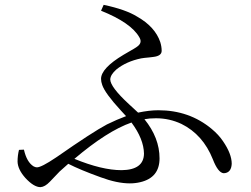

<svg xmlns="http://www.w3.org/2000/svg" viewBox="-20 -770 1040 795"><path d="M576.2 -133.8Q575.2 -194.3 524.4 -262.7Q423.8 -227.5 288.1 -112.3Q402.3 -65.4 483.4 -65.4Q575.2 -66.4 576.2 -133.8ZM398.4 -725.6 409.2 -750Q501 -730.5 547.9 -701.2Q622.1 -659.2 643.6 -595.7Q649.4 -577.1 649.4 -559.6Q649.4 -538.1 614.3 -534.2Q608.4 -533.2 597.7 -532.2Q575.2 -530.3 564.5 -528.3Q502.9 -515.6 461.9 -482.4Q437.5 -460.9 436.5 -441.4Q436.5 -410.2 513.7 -338.9Q550.8 -304.7 551.8 -303.7Q597.7 -313.5 635.7 -313.5Q763.7 -313.5 856.4 -236.3Q885.7 -211.9 903.3 -185.5Q939.5 -132.8 939.5 -91.8Q937.5 -53.7 906.2 -52.7Q882.8 -54.7 861.3 -110.4Q820.3 -212.9 731.4 -256.8Q681.6 -280.3 626 -280.3Q598.6 -280.3 578.1 -276.4Q640.6 -199.2 640.6 -114.3Q640.6 -34.2 560.5 -15.6Q540 -10.7 517.6 -10.7Q464.8 -10.7 396.5 -36.1Q312.5 -66.4 262.7 -91.8L226.6 -59.6Q221.7 -54.7 186.5 -17.6Q166 3.9 147.5 4.9Q120.1 4.9 85 -33.2Q53.7 -68.4 52.7 -100.6Q52.7 -126 58.6 -149.4L79.1 -150.4Q90.8 -98.6 119.1 -81.1Q127 -77.1 132.8 -77.1Q151.4 -77.1 210.9 -117.2Q214.8 -119.1 216.8 -121.1Q362.3 -222.7 422.9 -254.9Q464.8 -275.4 502 -289.1Q495.1 -296.9 479.5 -313.5Q415 -383.8 403.3 -418Q398.4 -431.6 398.4 -443.4Q398.4 -487.3 491.2 -543Q499 -547.9 514.6 -556.6Q539.1 -570.3 546.9 -576.2Q568.4 -590.8 559.6 -610.4Q558.6 -613.3 556.6 -616.2Q522.5 -675.8 398.4 -725.6Z"/></svg>

Font: GenYoMin JP Regular
Style: Regular
Weight: 400
Version: Version 1.001;PS 1;hotconv 16.6.51;makeotf.lib2.5.65220 DEVE